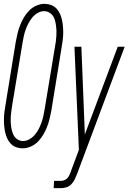

<svg xmlns="http://www.w3.org/2000/svg" viewBox="-29 -763 668 998"><path d="M89 8Q71 8 54.5 2Q38 -4 26.5 -16.5Q15 -29 8 -44.5Q1 -60 -2.5 -77Q-6 -94 -7.5 -112Q-9 -130 -8.5 -148Q-8 -166 -5.5 -184Q-3 -202 0 -220L53 -546Q57 -567 62 -588.5Q67 -610 75 -630.5Q83 -651 94.5 -671Q106 -691 122 -707.5Q138 -724 159.5 -733.5Q181 -743 202 -743Q220 -743 236.5 -737Q253 -731 264.5 -718.5Q276 -706 283 -690.5Q290 -675 293.5 -658Q297 -641 298.5 -623Q300 -605 299.5 -587Q299 -569 296.5 -551Q294 -533 291 -515L238 -189Q234 -168 229 -146.5Q224 -125 216 -104.5Q208 -84 196.5 -64Q185 -44 169 -27.5Q153 -11 131.5 -1.5Q110 8 89 8ZM91 -30Q108 -30 124.5 -39.5Q141 -49 153 -63.5Q165 -78 173 -94Q181 -110 187 -127Q193 -144 196.5 -161Q200 -178 203 -195L257 -521Q260 -535 261.5 -549Q263 -563 264 -577Q265 -591 264.5 -604.5Q264 -618 262 -631.5Q260 -645 256.5 -658Q253 -671 245.5 -681.5Q238 -692 226 -698.5Q214 -705 200 -705Q183 -705 166.5 -695.5Q150 -686 138.5 -671.5Q127 -657 118.5 -641Q110 -625 104 -608Q98 -591 94.5 -574Q91 -557 88 -540L34 -214Q32 -200 30 -186Q28 -172 27 -158Q26 -144 26.5 -130.5Q27 -117 29 -103.5Q31 -90 35 -77Q39 -64 46 -53.5Q53 -43 65 -36.5Q77 -30 91 -30ZM250 215 252 177H289Q298 177 307 173Q316 169 322.5 161.5Q329 154 332.5 145Q336 136 340 127Q340 126 340 126Q340 126 340 126Q340 126 340 126Q340 126 340 126Q340 126 340 126Q340 126 340 126L381 16L358 -520H394L412 -64L583 -520H619L372 140Q366 155 359.5 169Q353 183 342 194.5Q331 206 316.5 210.5Q302 215 288 215Z"/></svg>

Font: Iosevka SS04 XLt Ex Obl
Style: Regular
Weight: 200
Width: 7
Italic angle: -9°
Monospace: yes
Designer: Belleve Invis
Foundry: Belleve Invis
Version: Version 19.0.0; ttfautohint (v1.8.4)